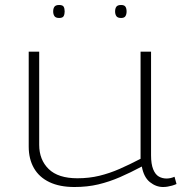

<svg xmlns="http://www.w3.org/2000/svg" viewBox="-20 -739 737 769"><path d="M278 10Q219 10 178 -9.5Q137 -29 116 -65.5Q95 -102 95 -152V-532H137V-159Q137 -99 175 -62Q213 -25 290 -25Q337 -25 378 -35Q419 -45 459 -62.5Q499 -80 543 -103V-532H585V-117Q585 -82 593.5 -61Q602 -40 616 -32Q630 -24 647 -24Q663 -24 679 -31L687 -2Q678 2 669 4.5Q660 7 651 8.5Q642 10 633 10Q605 10 580.5 -9.5Q556 -29 548 -72Q503 -48 460.5 -29.5Q418 -11 374 -0.5Q330 10 278 10ZM465 -667Q451 -667 446 -674.5Q441 -682 441 -693Q441 -705 446 -712Q451 -719 465 -719Q478 -719 482.5 -712Q487 -705 487 -693Q487 -682 482.5 -674.5Q478 -667 465 -667ZM217 -667Q203 -667 198 -674.5Q193 -682 193 -693Q193 -705 198 -712Q203 -719 217 -719Q231 -719 235 -712Q239 -705 239 -693Q239 -682 235 -674.5Q231 -667 217 -667Z"/></svg>

Font: Georama Expanded ExtraLight
Style: Regular
Weight: 250
Width: 7
Designer: Jean-Baptiste Levee
Foundry: Production Type
Version: Version 1.001